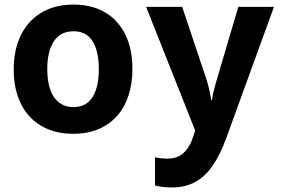

<svg xmlns="http://www.w3.org/2000/svg" viewBox="-20 -576 1240 841"><path d="M300 10Q239 10 190.5 -10Q142 -30 108.5 -67Q75 -104 57.5 -155.5Q40 -207 40 -271Q40 -358 71.5 -422Q103 -486 162 -521Q221 -556 302 -556Q381 -556 439 -522.5Q497 -489 528.5 -425.5Q560 -362 560 -273Q560 -210 543 -158Q526 -106 493 -68.5Q460 -31 411.5 -10.5Q363 10 300 10ZM302 -107Q340 -107 364.5 -127Q389 -147 401 -184.5Q413 -222 413 -273Q413 -323 401.5 -360.5Q390 -398 365.5 -418.5Q341 -439 302 -439Q244 -439 215.5 -394.5Q187 -350 187 -273Q187 -222 199.5 -185Q212 -148 238 -127.5Q264 -107 302 -107ZM733 245Q715 245 696.5 243Q678 241 659 237V113Q673 116 687 117.5Q701 119 711 119Q742 119 763.5 108Q785 97 800.5 75.5Q816 54 826 23L835 -4L620 -546H778L883 -232Q890 -212 895.5 -188.5Q901 -165 905 -137H908Q911 -156 914.5 -171.5Q918 -187 922.5 -202Q927 -217 931 -232L1024 -546H1180L971 29Q944 103 910.5 151Q877 199 833.5 222Q790 245 733 245Z"/></svg>

Font: Noto Sans Mono
Style: Bold
Weight: 700
Designer: Monotype Design Team
Foundry: Monotype Imaging Inc.
Version: Version 2.014